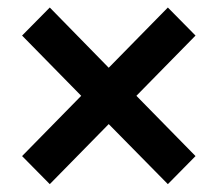

<svg xmlns="http://www.w3.org/2000/svg" viewBox="-20 -585 573 501"><path d="M37.6 -177.7 191.9 -335 37.6 -492.2 109.9 -565.4 263.7 -408.2 418 -565.4 490.2 -492.2 335.9 -335 490.2 -177.7 418 -104.5 263.7 -261.2 109.9 -104.5Z"/></svg>

Font: Vazir Medium UI
Style: Medium-UI
Weight: 500
Designer: Saber Rastikerdar
Foundry: Saber Rastikerdar
Version: Version 30.0.0